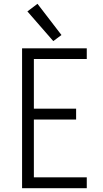

<svg xmlns="http://www.w3.org/2000/svg" viewBox="-20 -989 540 1009"><path d="M96 0H436V-57H158V-361H380V-418H158V-679H436V-735H96ZM260 -773 303 -805 177 -969 124 -929Z"/></svg>

Font: Iosevka SS09 Light
Style: Regular
Weight: 300
Monospace: yes
Designer: Belleve Invis
Foundry: Belleve Invis
Version: Version 5.2.1; ttfautohint (v1.8.3)